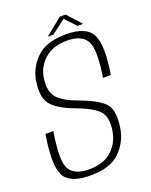

<svg xmlns="http://www.w3.org/2000/svg" viewBox="-145 -848 734 931"><g transform="rotate(-20 222.0 -382.5)"><path d="M158.5 4.5Q263.5 4.5 313.2 -46.5Q363 -97.5 372.5 -166Q385.5 -254 352.5 -288.5Q319.5 -323 232.5 -355.5Q159.5 -381 128 -414.2Q96.5 -447.5 106.5 -517Q114 -571 157 -610.2Q200 -649.5 273.5 -649.5Q347.5 -649.5 373.5 -605.8Q399.5 -562 376.5 -420H417Q441 -565.5 412.8 -622.8Q384.5 -680 278.5 -680Q176 -680 125.2 -629Q74.5 -578 66 -512.5Q54 -432.5 86.5 -394.5Q119 -356.5 204 -325.5Q277 -299 310.2 -267Q343.5 -235 331.5 -161Q322 -103 280 -64.5Q238 -26 163 -26Q87.5 -26 62.5 -69.2Q37.5 -112.5 62 -260H21.5Q-4.5 -106.5 23.8 -51Q52 4.5 158.5 4.5ZM193 -699H222.5L294.5 -754.5L347 -699H375.5L311 -770.5H281.5Z"/></g></svg>

Font: Anybody SemiCondensed ExtraLight
Style: Italic
Weight: 250
Width: 4
Italic angle: -10°
Version: Version 1.113;gftools[0.9.25]